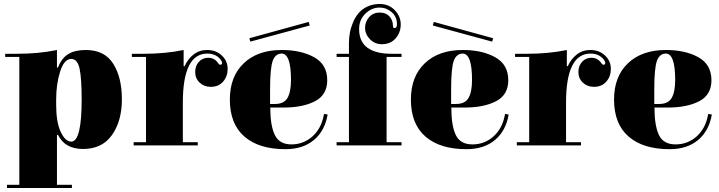

<svg xmlns="http://www.w3.org/2000/svg" viewBox="-20 -739 3609 964"><path d="M271 -62H266V189H341V205H15V189H77V-453H6V-469H66Q175 -469 266 -488V-400H271Q290 -448 323.5 -468Q357 -488 411 -488Q505 -488 548.5 -419Q592 -350 592 -240Q592 -132 542.5 -61.5Q493 9 397 9Q306 9 271 -62ZM262 -240V-213Q262 -125 285 -76.5Q308 -28 338 -28Q390 -28 390 -240Q390 -346 379.5 -394.5Q369 -443 338 -443Q302 -443 282 -380Q262 -317 262 -240Z M902 -407H907Q923 -443 952 -465.5Q981 -488 1020 -488Q1064 -488 1093.5 -460.5Q1123 -433 1123 -393Q1123 -355 1100 -329Q1077 -303 1038 -303Q1005 -303 982.5 -324Q960 -345 960 -378Q960 -408 978.5 -428.5Q997 -449 1026 -449Q1053 -449 1070 -429Q1071 -427 1074.5 -422.5Q1078 -418 1080.5 -416Q1083 -414 1086 -414Q1095 -414 1095 -423Q1095 -429 1089 -438Q1065 -470 1021 -470Q898 -470 898 -224V-25H973V-9H651V-25H713V-453H642V-469H702Q811 -469 902 -488Z M1605 -158 1607 -167 1625 -164Q1611 -82 1556 -36Q1501 10 1413 10Q1280 10 1207 -53.5Q1134 -117 1134 -239Q1134 -355 1204 -421.5Q1274 -488 1394 -488Q1492 -488 1557.5 -451.5Q1623 -415 1623 -336Q1623 -263 1562 -231Q1501 -199 1403 -199H1337Q1337 -108 1360 -61Q1383 -14 1443 -14Q1503 -14 1547.5 -53Q1592 -92 1605 -158ZM1336 -289V-217H1361Q1406 -217 1423.5 -247.5Q1441 -278 1441 -337Q1441 -470 1394 -470Q1363 -470 1349.5 -434Q1336 -398 1336 -289ZM1530 -629 1535 -611 1237 -530 1232 -547Z M1732 -469V-523Q1732 -548 1736.5 -573.5Q1741 -599 1752 -625.5Q1763 -652 1780 -672.5Q1797 -693 1824.5 -706Q1852 -719 1886 -719Q1932 -719 1962 -688Q1992 -657 1992 -616Q1992 -576 1966.5 -546.5Q1941 -517 1897 -517Q1862 -517 1837.5 -542Q1813 -567 1813 -599Q1813 -630 1833.5 -653Q1854 -676 1886 -676Q1916 -676 1932.5 -659.5Q1949 -643 1952 -621Q1952 -619 1952.5 -614.5Q1953 -610 1953 -608Q1953 -606 1954 -603Q1955 -600 1957 -599Q1959 -598 1962 -598Q1973 -598 1973 -618Q1973 -655 1946.5 -678Q1920 -701 1886 -701Q1846 -701 1814.5 -670.5Q1783 -640 1783 -593Q1783 -469 1947 -469H1996V-453H1921V-25H1996V-9H1670V-25H1732V-453H1670V-469Z M2352 -14Q2412 -14 2456.5 -53Q2501 -92 2514 -158L2516 -167L2534 -164Q2520 -82 2465 -36Q2410 10 2322 10Q2189 10 2116 -53.5Q2043 -117 2043 -239Q2043 -355 2113 -421.5Q2183 -488 2303 -488Q2401 -488 2466.5 -451.5Q2532 -415 2532 -336Q2532 -263 2471 -231Q2410 -199 2312 -199H2246Q2246 -108 2268.5 -61Q2291 -14 2352 -14ZM2245 -289V-217H2270Q2315 -217 2332.5 -247.5Q2350 -278 2350 -337Q2350 -470 2303 -470Q2272 -470 2258.5 -434Q2245 -398 2245 -289ZM2153 -611 2158 -629 2456 -547 2451 -530Z M2826 -407H2831Q2847 -443 2876 -465.5Q2905 -488 2944 -488Q2988 -488 3017.5 -460.5Q3047 -433 3047 -393Q3047 -355 3024 -329Q3001 -303 2962 -303Q2929 -303 2906.5 -324Q2884 -345 2884 -378Q2884 -408 2902.5 -428.5Q2921 -449 2950 -449Q2977 -449 2994 -429Q2995 -427 2998.5 -422.5Q3002 -418 3004.5 -416Q3007 -414 3010 -414Q3019 -414 3019 -423Q3019 -429 3013 -438Q2989 -470 2945 -470Q2822 -470 2822 -224V-25H2897V-9H2575V-25H2637V-453H2566V-469H2626Q2735 -469 2826 -488Z M3372 -14Q3432 -14 3476.5 -53Q3521 -92 3534 -158L3536 -167L3554 -164Q3540 -82 3485 -36Q3430 10 3342 10Q3209 10 3136 -53.5Q3063 -117 3063 -239Q3063 -355 3133 -421.5Q3203 -488 3323 -488Q3421 -488 3486.5 -451.5Q3552 -415 3552 -336Q3552 -263 3491 -231Q3430 -199 3332 -199H3266Q3266 -108 3288.5 -61Q3311 -14 3372 -14ZM3265 -289V-217H3290Q3335 -217 3352.5 -247.5Q3370 -278 3370 -337Q3370 -470 3323 -470Q3292 -470 3278.5 -434Q3265 -398 3265 -289Z"/></svg>

Font: Elsie Swash Caps Black
Style: Regular
Weight: 900
Designer: Alejandro Inler
Foundry: Alejandro Inler
Version: 1.001